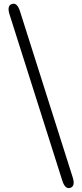

<svg xmlns="http://www.w3.org/2000/svg" viewBox="-20 -813 432 1013"><path d="M351 178Q324 187 309 141L30 -738Q16 -783 43 -792Q70 -801 85 -755L364 124Q378 169 351 178Z"/></svg>

Font: Resource Han Rounded JP Normal
Style: Regular
Weight: 350
Designer: Cyano Hao (round all glyphs); Ryoko NISHIZUKA 西塚涼子 (kana, bopomofo & ideographs); Paul D. Hunt (Latin, Greek & Cyrillic)
Foundry: Cyano Hao
Version: 0.990